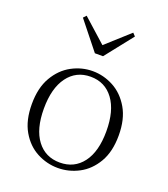

<svg xmlns="http://www.w3.org/2000/svg" viewBox="-144 -884 873 999"><g transform="rotate(20 292.5 -384.0)"><path d="M292 14Q231 14 176 -15Q121 -44 86.5 -103.5Q52 -163 52 -253Q52 -343 87 -403Q122 -463 177 -492.5Q232 -522 292 -522Q353 -522 408 -492.5Q463 -463 498 -403Q533 -343 533 -253Q533 -163 498 -103.5Q463 -44 408 -15Q353 14 292 14ZM292 -16Q372 -16 418.5 -77.5Q465 -139 465 -252Q465 -365 418.5 -428Q372 -491 292 -491Q212 -491 165.5 -428Q119 -365 119 -252Q119 -139 165.5 -77.5Q212 -16 292 -16ZM163 -782 316 -645H269L421 -782L436 -766L315 -613H270L148 -766Z"/></g></svg>

Font: Noto Serif HK
Style: Regular
Weight: 200
Designer: Ryoko NISHIZUKA 西塚涼子 (kana & ideographs); Frank Grießhammer (Latin, Greek & Cyrillic); Wenlong ZHANG 张文龙 (bopomofo); San
Foundry: Adobe
Version: Version 2.001;hotconv 1.1.0;makeotfexe 2.6.0